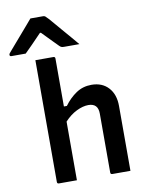

<svg xmlns="http://www.w3.org/2000/svg" viewBox="-170 -1074 875 1148"><g transform="rotate(-10 267.5 -500.5)"><path d="M93 0Q82 0 82 -11V-750H191Q202 -750 202 -739V-448H220Q252 -492 293 -519.5Q334 -547 386 -547Q451 -547 489 -505.5Q527 -464 527 -394V0H417Q406 0 406 -11V-369Q406 -431 347 -431Q314 -431 275 -412Q236 -393 202 -356V0ZM96 -1001H173Q181 -1001 186 -997Q191 -993 204 -979Q212 -970 229.5 -949.5Q247 -929 270 -902Q293 -875 316.5 -848Q340 -821 358 -799H266Q255 -799 249.5 -801Q244 -803 237 -810Q227 -820 203.5 -844Q180 -868 143 -906H137Q102 -870 77.5 -844.5Q53 -819 32 -799H-54Q-65 -799 -65 -808Q-65 -813 -62 -817Q-59 -821 -46 -836Q-34 -850 -14.5 -872.5Q5 -895 26.5 -920Q48 -945 67 -967Q86 -989 96 -1001Z"/></g></svg>

Font: Recursive Sn Lnr St SmB
Style: Regular
Weight: 600
Version: Version 1.079;hotconv 1.0.112;makeotfexe 2.5.65598; ttfautoh